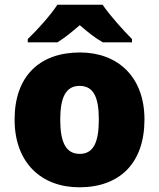

<svg xmlns="http://www.w3.org/2000/svg" viewBox="-20 -786 677 816"><path d="M416 -766H224C194 -720 136 -656 98 -620V-606H224C259 -628 284 -649 319 -679C354 -649 382 -626 417 -606H541V-620C507 -654 447 -720 416 -766ZM594 -278C594 -461 479 -563 320 -563C147 -563 42 -461 42 -278C42 -93 157 10 317 10C489 10 594 -93 594 -278ZM236 -278C236 -372 260 -421 318 -421C378 -421 400 -372 400 -278C400 -183 378 -132 319 -132C259 -132 236 -183 236 -278Z"/></svg>

Font: Noto Sans Tamil Black
Style: Regular
Weight: 900
Designer: Jelle Bosma - Monotype Design Team
Foundry: Monotype Imaging Inc.
Version: Version 2.004